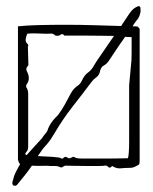

<svg xmlns="http://www.w3.org/2000/svg" viewBox="-20 -534 494 620"><path d="M35 63Q31 67 25 65.5Q19 64 20 54Q22 46 25.5 35Q29 24 42 1Q44 -3 45 -4Q40 -9 38 -19V-449Q65 -452 105.5 -453Q146 -454 193 -454Q240 -454 286.5 -452.5Q333 -451 371 -450L391 -480Q405 -502 414.5 -508Q424 -514 428 -514Q433 -514 433.5 -508.5Q434 -503 434 -497Q433 -490 430 -482Q427 -474 421 -468Q417 -463 414 -458.5Q411 -454 408 -449H417Q419 -449 421.5 -448.5Q424 -448 425 -448Q431 -441 431 -441V-16Q431 -12 430.5 -8Q430 -4 428 -2Q421 2 414.5 5Q408 8 401 8Q384 8 370 9.5Q356 11 342 2Q335 11 329.5 5Q324 -1 317 1Q314 2 297.5 2Q281 2 259.5 2Q238 2 220 1.5Q202 1 196 1Q189 0 183.5 4.5Q178 9 170 4Q165 2 157.5 2Q150 2 142 2Q138 1 119 1.5Q100 2 83 1Q72 17 60.5 31.5Q49 46 35 63ZM66 -33Q79 -48 92.5 -62.5Q106 -77 115 -87Q120 -95 127 -103Q134 -111 135 -118Q143 -138 160 -155Q168 -162 178.5 -178.5Q189 -195 198 -212.5Q207 -230 212 -238Q220 -250 230 -256.5Q240 -263 245 -275Q253 -292 264.5 -300Q276 -308 285 -325Q290 -334 307.5 -359Q325 -384 348 -418Q336 -418 311.5 -418.5Q287 -419 259.5 -419Q232 -419 211.5 -419Q191 -419 188 -419Q182 -427 176 -422Q170 -417 159 -419Q152 -426 145 -425.5Q138 -425 130 -425Q119 -425 99 -426Q79 -427 68 -425Q64 -416 63 -407.5Q62 -399 68 -393Q70 -392 71 -388.5Q72 -385 70 -384Q71 -341 71.5 -332.5Q72 -324 71 -322Q65 -316 65 -311Q65 -306 69 -299Q71 -295 72 -290.5Q73 -286 73 -281Q73 -270 66 -262Q65 -260 64.5 -256.5Q64 -253 65 -252Q71 -244 71 -230V-63Q71 -57 70 -52Q69 -47 64 -42Q59 -35 66 -33ZM247 -22Q274 -22 314.5 -22Q355 -22 393 -23Q395 -27 396 -43Q397 -59 397 -75Q397 -91 397 -95V-259Q400 -296 402 -312.5Q404 -329 404.5 -339Q405 -349 405 -364.5Q405 -380 405 -414Q404 -414 398 -414.5Q392 -415 384 -415Q362 -384 352 -368.5Q342 -353 331 -337Q324 -327 314.5 -322Q305 -317 302 -300Q299 -290 290.5 -284Q282 -278 276 -270Q246 -230 215 -190.5Q184 -151 158 -107Q151 -95 144 -84.5Q137 -74 126 -62Q119 -55 113.5 -46.5Q108 -38 102 -30Q125 -29 149 -27.5Q173 -26 177 -23Q181 -20 185 -24Q190 -29 194 -27Q198 -25 202 -23Q206 -22 211.5 -25.5Q217 -29 219 -27Q226 -23 233 -22.5Q240 -22 247 -22Z"/></svg>

Font: Sankofa Display
Style: Regular
Weight: 400
Designer: Batsirai Madzonga
Foundry: Batsirai Madzonga
Version: Version 1.000; ttfautohint (v1.8.4.7-5d5b)